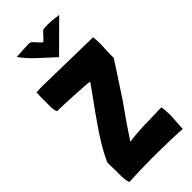

<svg xmlns="http://www.w3.org/2000/svg" viewBox="-284 -978 1042 1042"><g transform="rotate(-45 237.0 -457.5)"><path d="M443 2 448 -79C449 -87 449 -95 449 -103C449 -123 447 -143 445 -160V-163C416 -162 392 -161 373 -161C353 -160 334 -160 317 -160C299 -159 281 -158 262 -157C243 -156 220 -154 193 -150C228 -204 272 -268 325 -342L451 -535C450 -560 451 -587 453 -614C454 -624 454 -633 454 -643C454 -660 453 -677 451 -694C374 -695 299 -696 226 -698C141 -699 98 -701 68 -701C50 -701 36 -700 21 -699C22 -696 22 -692 22 -687C22 -675 20 -659 21 -650V-611C21 -598 21 -586 22 -575C23 -564 25 -555 29 -548C41 -548 58 -548 79 -547C100 -546 122 -545 145 -544C168 -543 191 -541 214 -540C236 -539 255 -537 270 -535C251 -508 230 -479 208 -448C185 -417 163 -386 141 -354C118 -322 97 -290 77 -257C57 -224 40 -192 25 -159L26 -77C26 -63 26 -50 27 -37C28 -24 30 -11 34 1C93 -2 152 -4 209 -4H245C314 -3 380 -2 443 2ZM244 -748 407 -910H397C391 -911 383 -913 373 -914C359 -915 343 -917 326 -917C315 -917 304 -916 292 -915C288 -915 277 -904 268 -893C266 -891 249 -872 241 -866C235 -868 221 -885 215 -891C208 -900 194 -913 189 -915C182 -916 167 -916 160 -915C153 -915 144 -915 133 -914C121 -913 104 -912 82 -911C105 -880 130 -852 158 -827C186 -802 215 -775 244 -748Z"/></g></svg>

Font: Londrina Solid CC
Style: CC
Weight: 400
Designer: Marcelo Magalhaes
Foundry: Tipos Pereira
Version: Version 1.003;FEAKit 1.0